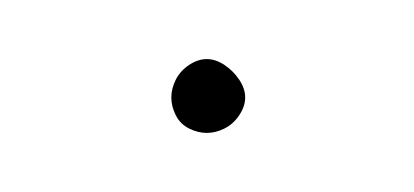

<svg xmlns="http://www.w3.org/2000/svg" viewBox="-20 -593 140 65"><path d="M38 -560Q38 -557 39.5 -554Q41 -551 44 -549.5Q47 -548 50 -548Q53 -548 56 -549.5Q59 -551 61 -554Q63 -557 63 -560Q63 -563 61 -566Q59 -569 56 -571Q53 -573 50 -573Q47 -573 44 -571Q41 -569 39.5 -566Q38 -563 38 -560Z"/></svg>

Font: Linefont Thin
Style: Regular
Weight: 100
Monospace: yes
Version: Version 3.002;gftools[0.9.33]